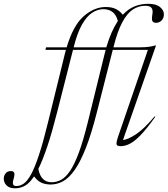

<svg xmlns="http://www.w3.org/2000/svg" viewBox="-173 -762 886 1014"><path d="M67 -498.5 70 -512H179Q213.5 -628 269.2 -676.5Q325 -725 385.5 -725Q417.5 -725 438.8 -714.5Q460 -704 475.5 -684Q505 -715.5 538.8 -728.8Q572.5 -742 609.5 -742Q651 -742 671.8 -725Q692.5 -708 692.5 -687Q692.5 -665.5 680 -653.5Q667.5 -641.5 651 -641.5Q637 -641.5 632 -650.5Q627 -659.5 631.5 -684.5Q636 -709.5 627 -720.5Q618 -731.5 594 -731.5Q558.5 -731.5 528.2 -711.5Q498 -691.5 472.5 -643.8Q447 -596 426 -512H560Q595 -512 614.5 -515Q634 -518 646.5 -522H651L476.5 -22.5Q503 -25 546 -53.5Q589 -82 643.5 -147.5L647 -145Q602.5 -82.5 570 -48.8Q537.5 -15 512.2 -2.5Q487 10 463.5 10Q442.5 10 442.2 -2.5Q442 -15 449.5 -37L608 -498.5H422.5L339 -170.5Q310 -55.5 280.5 19.2Q251 94 221 136.2Q191 178.5 159.5 195.5Q128 212.5 95 212.5Q67 212.5 45.5 202.8Q24 193 7 169.5Q-17.5 206 -41.8 219.2Q-66 232.5 -92.5 232.5Q-123 232.5 -138 217.5Q-153 202.5 -153 182Q-153 165.5 -143.2 153.5Q-133.5 141.5 -116 141.5Q-101.5 141.5 -98 150.8Q-94.5 160 -101 182Q-107.5 204 -103.5 212.2Q-99.5 220.5 -87 220.5Q-66.5 220.5 -47.5 207.5Q-28.5 194.5 -9 159Q10.5 123.5 32.5 57.2Q54.5 -9 80.5 -115.5L169.5 -477.5Q172 -488.5 175 -498.5ZM372.5 -713.5Q343 -713.5 314.2 -695Q285.5 -676.5 260.2 -632.5Q235 -588.5 216 -512H388.5Q401.5 -556.5 416.8 -590.8Q432 -625 449.5 -651Q433.5 -713.5 372.5 -713.5ZM379.5 -477.5Q382 -488.5 385 -498.5H212.5L129 -170.5Q101.5 -62 77 11Q52.5 84 29.5 130Q42.5 200.5 100 200.5Q126.5 200.5 150.8 187Q175 173.5 198 139.2Q221 105 243.8 43Q266.5 -19 290.5 -115.5Z"/></svg>

Font: Newsreader Display ExtraLight
Style: Italic
Weight: 275
Italic angle: -17°
Designer: Hugues Gentile
Foundry: Production Type
Version: Version 1.001